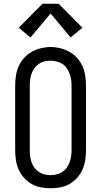

<svg xmlns="http://www.w3.org/2000/svg" viewBox="-20 -997 540 1025"><path d="M250 8Q224 8 197.5 3Q171 -2 148.5 -15Q126 -28 108 -48Q90 -68 79.5 -92Q69 -116 65 -142.5Q61 -169 61 -195V-540Q61 -566 65 -592.5Q69 -619 79.5 -643Q90 -667 108 -687Q126 -707 149 -720Q172 -733 198 -739.5Q224 -746 250 -746Q276 -746 302 -739.5Q328 -733 351 -720Q374 -707 392 -687Q410 -667 420.5 -643Q431 -619 435 -592.5Q439 -566 439 -540V-195Q439 -169 435 -142.5Q431 -116 420.5 -92Q410 -68 392 -48Q374 -28 351.5 -15Q329 -2 302.5 3Q276 8 250 8ZM250 -62Q266 -62 282.5 -66Q299 -70 312.5 -79Q326 -88 336 -101.5Q346 -115 351.5 -130.5Q357 -146 359.5 -162.5Q362 -179 362 -195V-540Q362 -557 359.5 -573Q357 -589 351 -604.5Q345 -620 335.5 -634Q326 -648 312 -656.5Q298 -665 281.5 -669Q265 -673 248 -673Q232 -673 216 -669Q200 -665 186.5 -655.5Q173 -646 163.5 -632.5Q154 -619 148.5 -604Q143 -589 141 -572.5Q139 -556 139 -540V-195Q139 -179 141 -162.5Q143 -146 148.5 -130.5Q154 -115 164 -101.5Q174 -88 187.5 -79Q201 -70 217.5 -66Q234 -62 250 -62ZM143 -797 80 -849 207 -977H293L420 -849L357 -797L250 -925Z"/></svg>

Font: Iosevka Slab
Style: Regular
Weight: 400
Monospace: yes
Designer: Belleve Invis
Foundry: Belleve Invis
Version: Version 11.2.4; ttfautohint (v1.8.3)